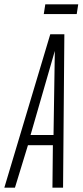

<svg xmlns="http://www.w3.org/2000/svg" viewBox="-48 -866 381 886"><path d="M-28 0 184 -708H249L243 0H194L196 -196H81L21 0ZM93 -243H199L205 -631ZM154 -801 161 -846H313L306 -801Z"/></svg>

Font: Georama ExtraCondensed Light
Style: Italic
Weight: 300
Width: 2
Italic angle: -9°
Designer: Jean-Baptiste Levee
Foundry: Production Type
Version: Version 1.000